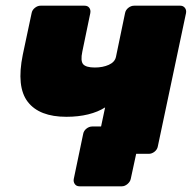

<svg xmlns="http://www.w3.org/2000/svg" viewBox="-20 -540 674 674"><path d="M408 114H259Q248 114 242.5 106Q237 98 239 88L272 -70Q274 -81 283.5 -88.5Q293 -96 304 -96H540L488 0H458L439 88Q437 98 427.5 106Q418 114 408 114ZM340 0Q329 0 323.5 -7.5Q318 -15 320 -26L349 -163Q324 -147 289.5 -138.5Q255 -130 213 -130Q118 -130 77.5 -182.5Q37 -235 60 -348L91 -494Q93 -505 102.5 -512.5Q112 -520 122 -520H277Q288 -520 293.5 -512.5Q299 -505 297 -494L269 -359Q262 -326 272 -314.5Q282 -303 313 -303Q341 -303 362 -312.5Q383 -322 387 -340L419 -494Q421 -505 430.5 -512.5Q440 -520 451 -520H613Q623 -520 629 -512.5Q635 -505 633 -494L534 -26Q532 -15 522.5 -7.5Q513 0 502 0Z"/></svg>

Font: Rubik Light ExtraBold
Style: Italic
Weight: 800
Italic angle: -12°
Version: Version 2.104